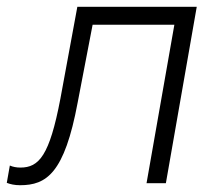

<svg xmlns="http://www.w3.org/2000/svg" viewBox="-45 -540 647 566"><path d="M14 6C92 6 145 -29 184 -238L228 -467H469L387 0H444L535 -520H183L133 -249C101 -81 70 -46 15 -46C4 -46 -7 -48 -16 -52L-25 -1C-15 3 -2 6 14 6Z"/></svg>

Font: Fixel Display Light
Style: Italic
Weight: 300
Italic angle: -10°
Designer: AlfaBravo + MacPaw
Foundry: Kyrylo Tkachov, Marchela Mozhyna, Serhii Makarenko, Maria Weinstein, Zakhar Kryvoshyya
Version: Version 1.210;Glyphs 3.2 (3217)